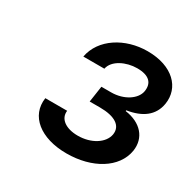

<svg xmlns="http://www.w3.org/2000/svg" viewBox="-109 -914 665 665"><g transform="rotate(30 223.5 -581.5)"><path d="M234 -358C336.3 -358 418 -407 430.4 -482.2C438.9 -537.6 402.7 -578.8 338.8 -587.7V-590.9C398.1 -600.1 436.8 -627.5 445.3 -678.3C456.7 -747.9 402.3 -805.4 301.5 -805.4C211.6 -805.4 131.4 -755 117.2 -677.9H201.3C208.1 -713.8 255.7 -736.2 299.4 -736.2C348.4 -736.2 367.2 -714.5 361.2 -679.7C355.5 -647.4 314.6 -618.6 262.4 -618.6H223.7L214.1 -554H255C315 -554 347.7 -533 341.3 -495.4C334.5 -458.8 290.8 -430.8 237.2 -430.8C189.6 -430.8 158 -452.8 162.6 -487.2H75.3C63.9 -410.9 130 -358 234 -358Z"/></g></svg>

Font: Magic Ui Pro Medium
Style: Italic
Weight: 500
Italic angle: -9.39999°
Designer: Stefan Endress, Andreas Faust
Version: Version 1.000;FEAKit 1.0